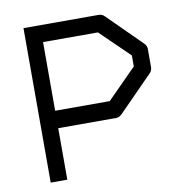

<svg xmlns="http://www.w3.org/2000/svg" viewBox="-67 -659 626 672"><g transform="rotate(-10 246.0 -322.5)"><path d="M119 -293H313L417 -398V-437L314 -537H119ZM119 -231V-48H60V-597H326Q339 -597 347 -589L467 -470Q476 -461 476 -450V-386Q476 -373 468 -365L347 -242Q336 -231 326 -231Z"/></g></svg>

Font: IBM 3270 Semi-Condensed
Style: Condensed
Weight: 400
Monospace: yes
Version: Version 2.3.1